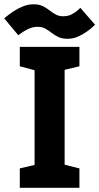

<svg xmlns="http://www.w3.org/2000/svg" viewBox="-72 -889 470 909"><path d="M91.7 0V-667H234V0ZM21.7 -667H101.7L121 -548.7L21.7 -575.3ZM21.7 0V-91.7L121.7 -115L101.7 0ZM224 0 197.3 -118.3 304 -91.7V0ZM190.7 -548 224 -667H304V-575.3ZM-52 -802Q-52 -802 -40 -812Q-28 -822 -8.2 -835.3Q11.7 -848.7 36.7 -858.7Q61.7 -868.7 86.7 -868.7Q112.7 -868.7 130.2 -860.2Q147.7 -851.7 162 -840.3Q176.3 -829 191.7 -820.5Q207 -812 227.3 -812Q251 -812 269.3 -822Q287.7 -832 298 -842Q308.3 -852 308.3 -852L378 -772Q378 -772 367.5 -762Q357 -752 338.2 -738.7Q319.3 -725.3 296.3 -715.3Q273.3 -705.3 247.3 -705.3Q222.3 -705.3 204.3 -713.8Q186.3 -722.3 172 -733.7Q157.7 -745 142.5 -753.5Q127.3 -762 106.7 -762Q83 -762 62.2 -752Q41.3 -742 28 -732Q14.7 -722 14.7 -722Z"/></svg>

Font: Epunda Slab Light
Style: Regular
Weight: 300
Designer: Simon Atzbach
Foundry: typofactur
Version: Version 1.102